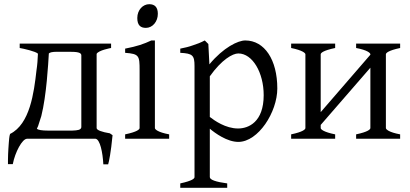

<svg xmlns="http://www.w3.org/2000/svg" viewBox="-20 -662 1955 916"><path d="M368 -398V-55C366 -42 351 -40 325 -39H209C180 -39 161 -42 156 -48C160 -56 164 -65 166 -74L177 -108C202 -207 210 -357 213 -407C218 -412 229 -415 253 -415H310C348 -415 368 -412 368 -398ZM109 0H436C457 3 470 64 473 122H496C500 109 509 67 517 -17L504 -26C467 -32 441 -41 441 -51V-405C449 -422 509 -433 510 -433V-454H74V-433C92 -430 150 -417 161 -406C160 -379 158 -352 154 -326C142 -220 123 -70 28 -23C24 -12 23 8 22 19L20 48C19 65 18 85 18 102V121H41C52 64 86 0 109 0Z M719 -51V-469H702C666 -452 634 -441 577 -430V-410C644 -405 646 -396 646 -327V-51C646 -45 635 -33 577 -21V0H787V-21C733 -31 719 -45 719 -51ZM635 -576C635 -541 651 -529 676 -529C708 -529 733 -559 733 -596C733 -627 719 -642 692 -642C662 -642 635 -615 635 -576Z M1116 -49C1056 -49 1003 -87 981 -104V-298C1038 -378 1090 -407 1117 -407C1185 -407 1238 -315 1238 -208C1238 -79 1165 -49 1116 -49ZM1150 -469C1116 -469 1046 -436 979 -355L974 -452L957 -469C948 -464 938 -460 929 -456L901 -446C882 -439 861 -434 840 -430V-410C899 -407 908 -398 908 -347V183C908 189 900 200 840 213V234H1064V213C1011 206 981 196 981 183V-48C1007 -26 1064 15 1117 15C1212 15 1303 -127 1303 -240C1303 -377 1242 -469 1150 -469Z M1821 -51V-403C1821 -409 1832 -421 1889 -433V-454H1679V-433C1733 -423 1747 -409 1747 -403V-401L1510 -127V-403C1510 -409 1521 -421 1579 -433V-454H1369V-433C1423 -422 1437 -409 1437 -403V-51C1437 -45 1426 -33 1369 -21V0H1579V-21C1524 -32 1510 -45 1510 -51V-66L1747 -339V-51C1747 -45 1736 -33 1679 -21V0H1889V-21C1835 -31 1821 -45 1821 -51Z"/></svg>

Font: Temporarium
Style: Regular
Weight: 400
Version: Version 1.1